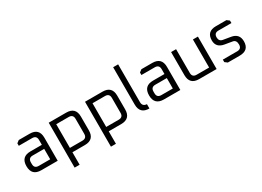

<svg xmlns="http://www.w3.org/2000/svg" viewBox="-22 -1603 3637 2666"><g transform="rotate(-30 1797.0 -270.0)"><path d="M203 0Q52 0 52 -151Q52 -302 203 -302H386V-380Q386 -450 316 -450H102V-490L142 -520H316Q466 -520 466 -370V0ZM132 -140Q132 -70 202 -70H386V-237H202Q132 -237 132 -167Z M622 200V-520H902Q1052 -520 1052 -370V-150Q1052 0 902 0H702V200ZM702 -70H902Q972 -70 972 -140V-380Q972 -450 902 -450H702Z M1204 200V-520H1484Q1634 -520 1634 -370V-150Q1634 0 1484 0H1284V200ZM1284 -70H1484Q1554 -70 1554 -140V-380Q1554 -450 1484 -450H1284Z M1782 -142V-740H1862V-134Q1862 -65 1932 -61V8Q1782 8 1782 -142Z M2169 0Q2018 0 2018 -151Q2018 -302 2169 -302H2352V-380Q2352 -450 2282 -450H2068V-490L2108 -520H2282Q2432 -520 2432 -370V0ZM2098 -140Q2098 -70 2168 -70H2352V-237H2168Q2098 -237 2098 -167Z M2584 -150V-520H2664V-140Q2664 -70 2734 -70H2934V-520H3014V0H2734Q2584 0 2584 -150Z M3154 -30V-70H3385Q3454 -70 3454 -140Q3454 -211 3399 -220L3280 -240Q3154 -261 3154 -377Q3154 -520 3304 -520H3471L3511 -490V-450H3303Q3233 -450 3233 -380Q3233 -317 3292 -307L3411 -287Q3535 -267 3535 -144Q3535 0 3383 0H3194Z"/></g></svg>

Font: Oxanium ExtraLight
Style: Regular
Weight: 400
Version: Version 2.000